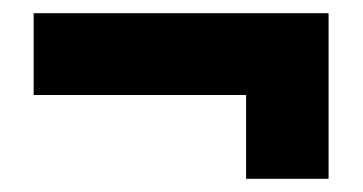

<svg xmlns="http://www.w3.org/2000/svg" viewBox="-20 -398 550 291"><path d="M353 -254H31V-378H478V-127H353Z"/></svg>

Font: Kanit SemiBold
Style: Regular
Weight: 600
Designer: Katatrad Team
Foundry: CadsonDemak
Version: Version 1.030